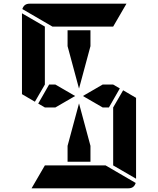

<svg xmlns="http://www.w3.org/2000/svg" viewBox="-20 -1020 856 1040"><path d="M629 -541 570 -438H536L429 -500L536 -562H593ZM346 -770V-856H470V-770L408 -540ZM647 -531 717 -490V-52L593 -124V-138V-144V-302V-396V-438ZM169 -469 99 -510V-948L223 -876V-698V-590V-562ZM264 -876 101 -971Q110 -1000 140 -1000H346H470H665L593 -876H554H470H346ZM552 -124 715 -29Q706 0 676 0H470H346H151L223 -124H262H346H470ZM280 -438H223L187 -459L246 -562H280L387 -500ZM470 -230V-144H346V-230L408 -460Z"/></svg>

Font: DSEG14 Modern
Style: Bold
Weight: 700
Designer: Keshikan(Twitter:@keshinomi_88pro)
Version: Version 0.46